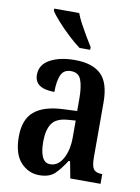

<svg xmlns="http://www.w3.org/2000/svg" viewBox="-87 -825 652 894"><g transform="rotate(10 239.0 -378.0)"><path d="M161 10Q110 10 73.5 -29.5Q37 -69 37 -151Q37 -232 82 -270Q127 -308 218 -312L284 -315V-373Q284 -430 272 -461.5Q260 -493 224 -493Q189 -493 176.5 -463.5Q164 -434 164 -384Q70 -384 70 -449Q70 -497 116 -522Q162 -547 233 -547Q315 -547 356.5 -508Q398 -469 398 -375V-117Q398 -76 408.5 -61Q419 -46 447 -46H450V0H307L292 -79H285Q259 -38 234 -14Q209 10 161 10ZM203 -49Q240 -49 262.5 -89.5Q285 -130 285 -191V-270L247 -267Q194 -263 173.5 -233Q153 -203 153 -146Q153 -101 165 -75Q177 -49 203 -49ZM244 -606Q219 -624 188.5 -652.5Q158 -681 132 -710Q106 -739 96 -756V-766H214Q222 -744 236.5 -717Q251 -690 266.5 -664Q282 -638 294 -619V-606Z"/></g></svg>

Font: Noto Serif Bengali ExtraCondensed SemiBold
Style: Regular
Weight: 600
Width: 2
Designer: Juan Bruce, Universal Thirst, Indian Type Foundry and the Monotype Design Team.
Foundry: Monotype Imaging Inc.
Version: Version 2.003; ttfautohint (v1.8.4.7-5d5b)